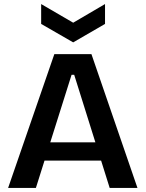

<svg xmlns="http://www.w3.org/2000/svg" viewBox="-20 -927 718 947"><path d="M20 0 248 -660H431L658 0H521L346 -558H333L157 0ZM141 -135V-225H555V-135ZM183 -907 341 -815 498 -907V-809L341 -718L183 -809Z"/></svg>

Font: Bricolage Grotesque 24pt SemiBold
Style: Regular
Weight: 600
Designer: Mathieu Triay
Foundry: Atelier Triay
Version: Version 1.001;gftools[0.9.33.dev8+g029e19f]